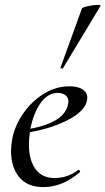

<svg xmlns="http://www.w3.org/2000/svg" viewBox="-20 -751 430 783"><path d="M336 -353Q336 -306 267.5 -267.5Q199 -229 102 -212Q98 -188 98 -160Q98 -99 124.5 -62Q151 -25 202 -25Q257 -25 299 -58H300Q303 -58 305.5 -55Q308 -52 306 -49Q235 12 157 12Q91 12 58 -29Q25 -70 25 -135Q25 -157 30 -185Q40 -237 73.5 -286.5Q107 -336 157 -367.5Q207 -399 263 -399Q298 -399 317 -386.5Q336 -374 336 -353ZM104 -226Q242 -252 257 -324Q259 -334 259 -337Q259 -354 246.5 -363Q234 -372 216 -372Q175 -372 146 -331.5Q117 -291 104 -226ZM339 -726Q361 -731 378 -731Q391 -731 390 -727L237 -473Q236 -470 230.5 -472Q225 -474 227 -476L314 -716Q316 -721 339 -726Z"/></svg>

Font: CormorantInfant-MediumItalic
Style: Italic
Weight: 500
Italic angle: -10°
Designer: Christian Thalmann (Catharsis Fonts)
Foundry: Catharsis Fonts
Version: Version 3.303